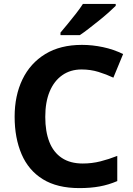

<svg xmlns="http://www.w3.org/2000/svg" viewBox="-20 -954 682 984"><path d="M398 -598Q341 -598 299 -568.5Q257 -539 234.5 -485Q212 -431 212 -355Q212 -280 233 -226.5Q254 -173 297 -144.5Q340 -116 404 -116Q451 -116 494.5 -127Q538 -138 581 -155V-26Q537 -7 490.5 1.5Q444 10 387 10Q273 10 199.5 -35.5Q126 -81 90.5 -164Q55 -247 55 -356Q55 -464 95 -547Q135 -630 212 -677Q289 -724 400 -724Q453 -724 507.5 -712.5Q562 -701 611 -677L561 -556Q525 -573 484.5 -585.5Q444 -598 398 -598ZM573 -924Q559 -910 536 -889.5Q513 -869 486 -847.5Q459 -826 434 -806.5Q409 -787 389 -774H290V-787Q306 -806 327.5 -832Q349 -858 370 -885Q391 -912 405 -934H573Z"/></svg>

Font: Noto Sans Syriac Eastern
Style: Bold
Weight: 700
Designer: Patrick Giasson and the Monotype Design Team
Foundry: Monotype Imaging Inc.
Version: Version 3.001